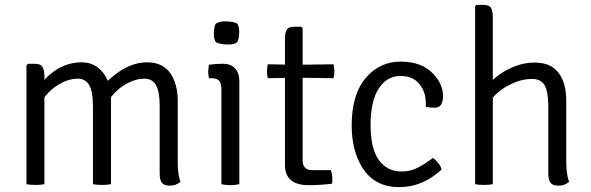

<svg xmlns="http://www.w3.org/2000/svg" viewBox="-20 -755 2424 787"><path d="M162 0Q148 3 125.2 3Q102.5 3 88.5 0V-486.5L94.5 -493.5H122Q147 -493.5 154.5 -480.2Q162 -467 162 -442ZM435 0Q420 3 398 3Q376 3 361 0V-320Q361 -379.5 345.8 -406Q330.5 -432.5 298.8 -432.5Q267 -432.5 236 -417Q168 -383.5 135.5 -310.5V-392.5Q178.5 -459.5 245 -486.5Q277 -499.5 314.8 -499.5Q352.5 -499.5 380.5 -478.5Q435 -437.5 435 -345.5ZM720 -10Q701.5 6 677 6Q652.5 6 643.5 -6Q634.5 -18 634.5 -42.5V-321Q634.5 -380.5 619.2 -406.5Q604 -432.5 572.5 -432.5Q541 -432.5 511 -418Q443.5 -386.5 406.5 -310V-408.5Q494 -499.5 583 -499.5Q666 -499.5 695 -422.5Q708.5 -387.5 708.5 -345V-95Q708.5 -37 720 -10Z M961 0Q924 8 887.5 0V-386Q887.5 -413.5 878.5 -424Q869.5 -434.5 846 -434.5H836.5Q833.5 -449 833.5 -459Q833.5 -473.5 836.5 -489.5Q863.5 -493.5 887 -493.5H895.5Q926.5 -493.5 943.8 -474.5Q961 -455.5 961 -422ZM864 -583Q856.5 -597 856.5 -613Q856.5 -643.5 864 -657.5Q879.5 -667.5 899.5 -667.5Q939.5 -667.5 953 -657.5Q960.5 -643.5 960.5 -627.5Q960.5 -597 953 -583Q941.5 -572.5 919 -572.5Q878.5 -572.5 864 -583Z M1336 -57.5Q1342 -41.5 1342 -27.5V-9.5Q1342 -5.5 1341 -2Q1294 4 1245.5 4Q1148 4 1148 -79V-595Q1148 -620 1155.2 -632.8Q1162.5 -645.5 1187.5 -645.5H1214.5L1220.5 -639V-98.5Q1220.5 -57.5 1260 -57.5ZM1347 -491.5Q1350.5 -477 1350.5 -462Q1350.5 -447 1347 -434.5L1196 -436.5L1077.5 -434.5Q1074.5 -449 1074.5 -462.5Q1074.5 -476 1077.5 -491.5L1195.5 -489.5Z M1790 -60Q1712.5 12 1616.5 12Q1515.5 12 1465.5 -67.5Q1421.5 -137.5 1421.5 -241.5Q1421.5 -371 1483 -440Q1539.5 -502.5 1622.5 -502.5Q1710 -502.5 1757 -451Q1796 -409 1796 -360.5Q1796 -341.5 1788.8 -327.5Q1781.5 -313.5 1761.2 -313.5Q1741 -313.5 1725 -317Q1730 -387 1685.5 -424Q1662.5 -443.5 1620.5 -443.5Q1566 -443.5 1532.5 -392.2Q1499 -341 1499 -243.2Q1499 -145.5 1533 -98.8Q1567 -52 1626.5 -52Q1663.5 -52 1695.2 -69.2Q1727 -86.5 1754.5 -107.5Q1765.5 -100.5 1776.2 -87Q1787 -73.5 1790 -60Z M2000 0Q1986 3 1963.8 3Q1941.5 3 1927.5 0V-729L1933.5 -735H1960.5Q1985.5 -735 1992.8 -722.2Q2000 -709.5 2000 -684.5ZM2313 -10Q2294.5 6 2270 6Q2245.5 6 2236.5 -6Q2227.5 -18 2227.5 -42.5V-319Q2227.5 -378.5 2212.5 -405Q2197.5 -431.5 2160.8 -431.5Q2124 -431.5 2090 -417Q2013.5 -385.5 1980 -326.5V-405Q2012.5 -446 2065.5 -472.2Q2118.5 -498.5 2169.5 -498.5Q2220.5 -498.5 2248.5 -477Q2301 -437.5 2301 -342.5V-95Q2301 -38.5 2313 -10Z"/></svg>

Font: Signika-CLs Light
Style: CLs-Regular
Weight: 300
Version: Version 2.003;gftools[0.9.32]